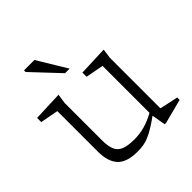

<svg xmlns="http://www.w3.org/2000/svg" viewBox="-193 -859 1012 1012"><g transform="rotate(-45 312.5 -353.0)"><path d="M170 -165Q170 -120.5 181.2 -94.8Q192.5 -69 220 -58.2Q247.5 -47.5 295.5 -47.5Q333.5 -47.5 372.2 -58Q411 -68.5 455 -93.5L460 -75.5Q423 -48.5 395.8 -31.8Q368.5 -15 346.8 -5.8Q325 3.5 304.8 6.8Q284.5 10 261.5 10Q181.5 10 147 -26.8Q112.5 -63.5 112.5 -139.5V-440.5L11.5 -459.5V-490.5L178 -497L170 -443.5ZM463.5 8.5 449.5 -73V-440.5L349.5 -459.5V-490.5L514.5 -497L507 -443.5V-67Q511.5 -65.5 525 -62.5Q538.5 -59.5 555.2 -56Q572 -52.5 587 -49.2Q602 -46 610 -44.5V-26.5L475 8.5ZM316.5 -553H282.5L140 -704.5V-716.5H217.5Z"/></g></svg>

Font: Newsreader 9pt Light
Style: Regular
Weight: 300
Designer: Hugues Gentile
Foundry: Production Type
Version: Version 1.003